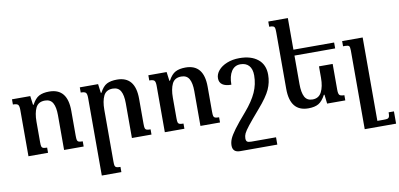

<svg xmlns="http://www.w3.org/2000/svg" viewBox="-88 -1049 3330 1603"><g transform="rotate(-10 1577.0 -247.5)"><path d="M552 0H386V-295Q386 -363 366 -398.5Q346 -434 299 -434Q243 -434 221.5 -389.5Q200 -345 200 -272V-99Q200 -73 203 -62.5Q206 -52 216 -48Q226 -44 250 -44V0H84V-393Q84 -428 73.5 -438Q63 -448 31 -448V-492H186L196 -416H201Q228 -467 261.5 -484.5Q295 -502 347 -502Q502 -502 502 -312V-101Q502 -74 505 -63Q508 -52 518 -48Q528 -44 552 -44Z M1127 0H961V-295Q961 -363 941 -398.5Q921 -434 874 -434Q818 -434 796.5 -389.5Q775 -345 775 -272V166Q775 192 778 202.5Q781 213 791 217Q801 221 825 221V265H659V-393Q659 -428 648.5 -438Q638 -448 606 -448V-492H761L771 -416H776Q803 -468 836 -485Q869 -502 922 -502Q1077 -502 1077 -312V-101Q1077 -74 1080 -63Q1083 -52 1093 -48Q1103 -44 1127 -44Z M1708 0H1542V-295Q1542 -363 1522 -398.5Q1502 -434 1455 -434Q1399 -434 1377.5 -389.5Q1356 -345 1356 -272V-99Q1356 -73 1359 -62.5Q1362 -52 1372 -48Q1382 -44 1406 -44V0H1240V-393Q1240 -428 1229.5 -438Q1219 -448 1187 -448V-492H1342L1352 -416H1357Q1384 -467 1417.5 -484.5Q1451 -502 1503 -502Q1658 -502 1658 -312V-101Q1658 -74 1661 -63Q1664 -52 1674 -48Q1684 -44 1708 -44Z M2173 -323Q2173 -259 2146.5 -200Q2120 -141 2044 -54Q1974 27 1943 66.5Q1912 106 1902.5 126.5Q1893 147 1893 167Q1893 188 1902.5 195.5Q1912 203 1938 203H2147V265H1832Q1800 265 1784.5 250Q1769 235 1769 207Q1769 179 1781 150.5Q1793 122 1827 75.5Q1861 29 1929 -49Q1996 -127 2026.5 -195Q2057 -263 2057 -338Q2057 -392 2031.5 -420.5Q2006 -449 1959 -449Q1910 -449 1883 -407.5Q1856 -366 1856 -294Q1807 -294 1781 -312Q1755 -330 1755 -366Q1755 -401 1781 -432Q1807 -463 1854 -482Q1901 -501 1960 -501Q2058 -501 2115.5 -455Q2173 -409 2173 -323Z M2770 -44V0H2616L2607 -77H2602Q2575 -26 2542.5 -7Q2510 12 2456 12Q2301 12 2301 -181V-659Q2301 -686 2298 -697Q2295 -708 2285 -712Q2275 -716 2251 -716V-760H2417V-492H2762V-442H2417V-200Q2417 -129 2436.5 -92Q2456 -55 2503 -55Q2556 -55 2579.5 -101Q2603 -147 2603 -220V-318H2719V-99Q2719 -64 2729 -54Q2739 -44 2770 -44Z M3154 265H2888V-402Q2888 -432 2880.5 -440Q2873 -448 2848 -448H2830V-492H3004V215H3056Q3081 215 3091 212Q3101 209 3105 198Q3109 187 3109 161H3154Z"/></g></svg>

Font: Noto Serif Armenian Medium
Style: Regular
Weight: 500
Designer: Monotype Design team
Foundry: Monotype Imaging Inc.
Version: Version 1.000